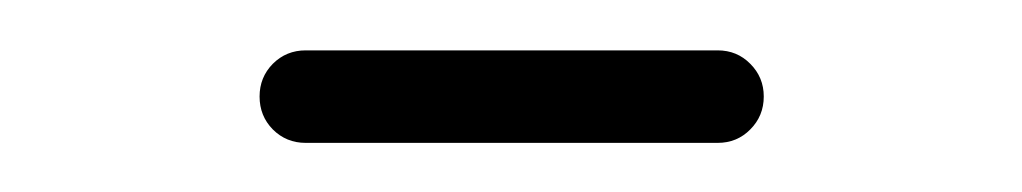

<svg xmlns="http://www.w3.org/2000/svg" viewBox="-20 -658 410 77"><path d="M84.1 -619.3Q84.1 -627 89.4 -632.4Q94.8 -637.8 102.6 -637.8H267.8Q275.6 -637.8 280.9 -632.4Q286.3 -627 286.3 -619.3Q286.3 -611.5 280.9 -606.1Q275.6 -600.7 267.8 -600.7H102.6Q94.8 -600.7 89.4 -606.1Q84.1 -611.5 84.1 -619.3Z"/></svg>

Font: 26F Galaxy Sans
Style: Regular
Weight: 400
Designer: C₂₉H₂₅N₃O₅
Version: Version 1.100;FEAKit 1.0